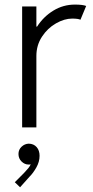

<svg xmlns="http://www.w3.org/2000/svg" viewBox="-20 -542 395 817"><path d="M74.2 -514.6H134.8V-428.7H137.7Q165 -471.2 207 -496.8Q249 -522.5 298.8 -522.5Q332 -522.5 346.7 -516.6L322.3 -458Q312.5 -462.9 287.1 -462.9Q253.9 -462.9 218.3 -442.6Q182.6 -422.4 158.7 -386Q134.8 -349.6 134.8 -303.7V0H74.2ZM43 233.4 82 194.3Q94.2 181.6 100.8 173.3Q107.4 165 110.8 157.2Q108.4 158.2 101.6 158.2Q85 158.2 71.8 145.3Q58.6 132.3 58.6 113.3Q58.6 94.7 71.8 82.3Q85 69.8 102.5 69.3Q123.5 69.8 136 84Q148.4 98.1 148.4 121.1Q148.4 146.5 134.5 170.9Q120.6 195.3 105.5 210L65.4 254.9Z"/></svg>

Font: Reddit Sans Chocolate Light
Style: Regular
Weight: 300
Designer: Stephen Hutchings
Foundry: Reddit
Version: Version 1.013